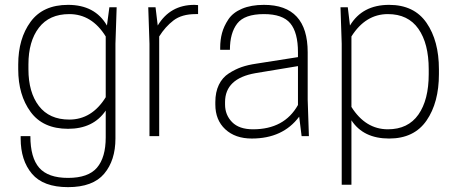

<svg xmlns="http://www.w3.org/2000/svg" viewBox="-20 -560 1881 790"><path d="M415 5V-105Q364 -30 260 -30Q157 -30 106 -99.5Q55 -169 55 -275V-295Q55 -401 106 -470.5Q157 -540 260 -540Q371 -540 420 -455L430 -530H460L455 -380V10Q455 100 408.5 155Q362 210 260 210Q158 210 111.5 155Q65 100 65 10V0H105Q105 89 141.5 130.5Q178 172 260 172Q343 172 379 130Q415 88 415 5ZM415 -410Q358 -502 265 -502Q183 -502 140 -446Q97 -390 97 -295V-275Q97 -180 140 -124Q183 -68 265 -68Q358 -68 415 -160Z M780 -540 795 -539V-502H785Q728 -502 694 -476Q660 -450 635 -410V0H595V-380L590 -530H620L629 -455Q680 -540 780 -540Z M1221 0 1211 -80Q1144 10 1016 10Q948 10 907 -28Q866 -66 866 -130V-140Q866 -181 880.5 -211Q895 -241 921.5 -258Q948 -275 974 -284Q1000 -293 1034 -298L1206 -325V-345Q1206 -426 1174.5 -464Q1143 -502 1066 -502Q986 -502 956 -463Q926 -424 926 -355H886V-364Q886 -396 893.5 -424Q901 -452 919.5 -480Q938 -508 975.5 -524Q1013 -540 1066 -540Q1246 -540 1246 -345V-150L1251 0ZM1021 -28Q1150 -28 1206 -128V-288L1031 -259Q906 -237 906 -140V-130Q906 -87 935 -57.5Q964 -28 1021 -28Z M1581 10Q1475 10 1426 -65V200H1386V-380L1381 -530H1411L1420 -455Q1471 -540 1581 -540Q1684 -540 1735 -466Q1786 -392 1786 -275V-255Q1786 -138 1735 -64Q1684 10 1581 10ZM1426 -410V-120Q1484 -28 1576 -28Q1659 -28 1701.5 -88.5Q1744 -149 1744 -255V-275Q1744 -381 1701.5 -441.5Q1659 -502 1576 -502Q1484 -502 1426 -410Z"/></svg>

Font: Cooper Hewitt
Style: Light
Weight: 703
Designer: Village Type and Design LLC
Foundry: Cooper Hewitt Smithsonian Design Museum
Version: 1.000